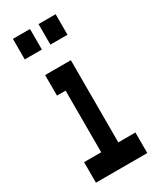

<svg xmlns="http://www.w3.org/2000/svg" viewBox="-256 -1112 1013 1214"><g transform="rotate(-30 250.0 -505.0)"><path d="M63 -880V-1030H188V-880ZM250 -880V-1030H375V-880ZM63 20V-130H188V-580H125V-730H313V-130H438V20Z"/></g></svg>

Font: 2P VHS
Style: Regular
Weight: 400
Designer: CodeMan38
Foundry: CodeMan38
Version: Version 3.000